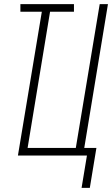

<svg xmlns="http://www.w3.org/2000/svg" viewBox="-20 -755 544 932"><path d="M376 157 402 0H67L183 -698H79V-735H339V-698H223L114 -37H348L464 -735H504L389 -37H448L416 157Z"/></svg>

Font: Iosevka Curly XLtObl
Style: Regular
Weight: 200
Italic angle: -9°
Monospace: yes
Designer: Belleve Invis
Foundry: Belleve Invis
Version: Version 11.1.0; ttfautohint (v1.8.3)